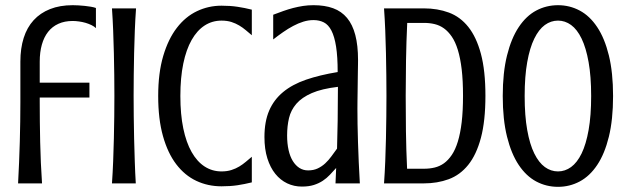

<svg xmlns="http://www.w3.org/2000/svg" viewBox="-20 -703 2403 736"><path d="M347.7 -595.2Q341.3 -601.6 330.8 -606.7Q320.3 -611.8 307.9 -615.5Q295.4 -619.1 282.5 -620.8Q269.5 -622.6 258.8 -622.6Q227.5 -622.6 203.9 -611.8Q180.2 -601.1 164.3 -580.8Q148.4 -560.5 140.4 -531.7Q132.3 -502.9 132.3 -466.8V-386.2H322.8V-329.1H132.3V-311Q132.3 -236.8 134 -158.4Q135.7 -80.1 141.1 0H49.3Q53.7 -80.6 55.9 -159.2Q58.1 -237.8 58.1 -311V-466.8Q58.1 -517.6 70.8 -557.6Q83.5 -597.7 108.9 -625.5Q134.3 -653.3 171.9 -668.2Q209.5 -683.1 258.8 -683.1Q268.6 -683.1 280.8 -682.4Q293 -681.6 305.2 -680.4Q317.4 -679.2 328.6 -677.2Q339.8 -675.3 347.7 -672.4Z M501.5 -670.9Q498.5 -629.4 496.8 -585.9Q495.1 -542.5 494.1 -499.5Q493.2 -456.5 492.7 -415Q492.2 -373.5 492.2 -335.9Q492.2 -298.3 492.7 -256.8Q493.2 -215.3 494.1 -172.1Q495.1 -128.9 496.6 -85.2Q498 -41.5 500.5 0H409.2Q412.1 -41.5 413.8 -85.2Q415.5 -128.9 416.5 -172.1Q417.5 -215.3 418 -256.8Q418.5 -298.3 418.5 -335.9Q418.5 -373.5 418 -415Q417.5 -456.5 416.5 -499.5Q415.5 -542.5 413.8 -585.9Q412.1 -629.4 409.2 -670.9Z M671.4 -335Q671.4 -264.6 682.6 -210.7Q693.8 -156.7 714.6 -120.1Q735.4 -83.5 764.4 -64.7Q793.5 -45.9 829.1 -45.9Q850.6 -45.9 867.2 -51.3Q883.8 -56.6 897.2 -64.7Q910.6 -72.8 922.4 -82.8Q934.1 -92.8 945.3 -102.1V-3.9Q918 2.9 890.4 7.1Q862.8 11.2 829.1 11.2Q776.9 11.2 732.4 -9.8Q688 -30.8 655.5 -73.5Q623 -116.2 604.7 -181.4Q586.4 -246.6 586.4 -335Q586.4 -423.3 605.7 -488.5Q625 -553.7 658 -596.4Q690.9 -639.2 735.1 -660.2Q779.3 -681.2 829.1 -681.2Q862.8 -681.2 890.4 -677Q918 -672.9 945.3 -666V-567.9Q934.1 -577.1 922.4 -587.2Q910.6 -597.2 897.2 -605.2Q883.8 -613.3 867.2 -618.7Q850.6 -624 829.1 -624Q793.5 -624 764.4 -605.2Q735.4 -586.4 714.6 -549.8Q693.8 -513.2 682.6 -459.2Q671.4 -405.3 671.4 -335Z M1266.1 0 1268.6 -59.1Q1256.8 -45.9 1244.6 -33Q1232.4 -20 1217.3 -10Q1202.1 0 1182.9 6.1Q1163.6 12.2 1137.2 12.2Q1106.9 12.2 1080.8 -0.2Q1054.7 -12.7 1035.4 -36.6Q1016.1 -60.5 1004.9 -95.9Q993.7 -131.3 993.7 -177.7Q993.7 -236.8 1011.7 -278.8Q1029.8 -320.8 1065.2 -350.1Q1100.6 -379.4 1153.1 -397.5Q1205.6 -415.5 1274.4 -426.8Q1274.4 -485.8 1268.3 -524.4Q1262.2 -563 1250.5 -585.7Q1238.8 -608.4 1221.4 -617.2Q1204.1 -626 1181.6 -626Q1162.1 -626 1142.6 -619.9Q1123 -613.8 1103.8 -603.5Q1084.5 -593.3 1065.2 -579.8Q1045.9 -566.4 1027.3 -551.8V-646.5Q1047.9 -654.3 1066.4 -660.9Q1085 -667.5 1103.8 -672.4Q1122.6 -677.2 1141.6 -680.2Q1160.6 -683.1 1182.1 -683.1Q1225.1 -683.1 1257.1 -671.4Q1289.1 -659.7 1310.3 -634.3Q1331.5 -608.9 1342 -568.8Q1352.5 -528.8 1352.5 -472.7Q1352.5 -467.3 1352.3 -454.6Q1352.1 -441.9 1351.8 -424.8Q1351.6 -407.7 1351.3 -388.2Q1351.1 -368.7 1350.8 -349.6Q1350.6 -330.6 1350.3 -313.7Q1350.1 -296.9 1350.1 -285.6Q1350.1 -259.8 1350.6 -227.3Q1351.1 -194.8 1352.3 -158.2Q1353.5 -121.6 1355.2 -81.5Q1356.9 -41.5 1359.4 0ZM1272 -133.3Q1273.4 -183.1 1274.4 -240Q1275.4 -296.9 1275.4 -370.1Q1213.4 -362.8 1175.3 -346.2Q1137.2 -329.6 1116.2 -305.4Q1095.2 -281.2 1087.9 -250.5Q1080.6 -219.7 1080.6 -183.6Q1080.6 -152.8 1086.2 -127.9Q1091.8 -103 1102.5 -85.7Q1113.3 -68.4 1127.9 -59.1Q1142.6 -49.8 1161.1 -49.8Q1182.1 -49.8 1198 -57.4Q1213.9 -64.9 1226.8 -76.9Q1239.7 -88.9 1250.5 -103.8Q1261.2 -118.7 1272 -133.3Z M1605 -670.9Q1657.2 -670.9 1700.7 -654.8Q1744.1 -638.7 1775.1 -599.9Q1806.2 -561 1823.5 -496.6Q1840.8 -432.1 1840.8 -335.9Q1840.8 -239.3 1823.5 -174.6Q1806.2 -109.9 1774.9 -71Q1743.7 -32.2 1700.2 -16.1Q1656.7 0 1604 0H1452.1Q1455.1 -41.5 1456.8 -85.2Q1458.5 -128.9 1459.5 -172.1Q1460.4 -215.3 1460.9 -256.8Q1461.4 -298.3 1461.4 -335.9Q1461.4 -373.5 1460.9 -415Q1460.4 -456.5 1459.5 -499.5Q1458.5 -542.5 1456.8 -585.9Q1455.1 -629.4 1452.1 -670.9ZM1541 -615.2Q1537.6 -543 1536.4 -470.9Q1535.2 -398.9 1535.2 -335.9Q1535.2 -272.9 1536.1 -200.4Q1537.1 -127.9 1540.5 -56.2H1606Q1627 -56.2 1646.2 -60.8Q1665.5 -65.4 1681.9 -77.1Q1698.2 -88.9 1711.9 -109.1Q1725.6 -129.4 1735.1 -160.4Q1744.6 -191.4 1749.8 -234.6Q1754.9 -277.8 1754.9 -335.9Q1754.9 -394 1749.8 -437.3Q1744.6 -480.5 1735.1 -511.5Q1725.6 -542.5 1711.9 -562.5Q1698.2 -582.5 1681.9 -594.2Q1665.5 -606 1646.2 -610.6Q1627 -615.2 1606 -615.2Z M2330.1 -335Q2330.1 -244.6 2314 -179Q2297.9 -113.3 2269.3 -70.6Q2240.7 -27.8 2202.1 -7.3Q2163.6 13.2 2119.1 13.2Q2074.2 13.2 2035.6 -7.3Q1997.1 -27.8 1968.5 -70.6Q1939.9 -113.3 1923.6 -179Q1907.2 -244.6 1907.2 -335Q1907.2 -424.8 1923.6 -490.5Q1939.9 -556.2 1968.5 -599.1Q1997.1 -642.1 2035.6 -662.6Q2074.2 -683.1 2119.1 -683.1Q2163.6 -683.1 2202.1 -662.6Q2240.7 -642.1 2269.3 -599.1Q2297.9 -556.2 2314 -490.5Q2330.1 -424.8 2330.1 -335ZM2246.1 -335Q2246.1 -410.2 2236.3 -464.8Q2226.6 -519.5 2209.5 -554.9Q2192.4 -590.3 2169.2 -607.2Q2146 -624 2119.1 -624Q2091.8 -624 2068.6 -607.2Q2045.4 -590.3 2028.1 -554.9Q2010.7 -519.5 2001 -464.8Q1991.2 -410.2 1991.2 -335Q1991.2 -259.3 2001 -204.6Q2010.7 -149.9 2028.1 -114.7Q2045.4 -79.6 2068.6 -62.7Q2091.8 -45.9 2119.1 -45.9Q2146 -45.9 2169.2 -62.7Q2192.4 -79.6 2209.5 -114.7Q2226.6 -149.9 2236.3 -204.6Q2246.1 -259.3 2246.1 -335Z"/></svg>

Font: Crushed
Style: Regular
Weight: 400
Width: 3
Designer: Astigmatic (AOETI)
Foundry: Astigmatic (AOETI)
Version: Version 001.000